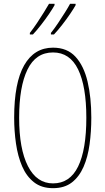

<svg xmlns="http://www.w3.org/2000/svg" viewBox="-20 -973 551 1003"><path d="M457 -358Q457 -286 448 -219.5Q439 -153 416.5 -101.5Q394 -50 355.5 -20Q317 10 257 10Q197 10 157.5 -21Q118 -52 95.5 -104.5Q73 -157 63.5 -223Q54 -289 54 -358Q54 -541 106.5 -632.5Q159 -724 257 -724Q331 -724 374.5 -676.5Q418 -629 437.5 -546.5Q457 -464 457 -358ZM80 -358Q80 -195 126 -105Q172 -15 257 -15Q345 -15 388 -103Q431 -191 431 -358Q431 -522 388 -610.5Q345 -699 257 -699Q167 -699 123.5 -609.5Q80 -520 80 -358ZM375 -946Q367 -931 347.5 -902Q328 -873 304.5 -843Q281 -813 262 -793H246V-801Q263 -822 282.5 -851Q302 -880 319.5 -908Q337 -936 346 -953H375ZM265 -946Q257 -931 237.5 -902Q218 -873 194.5 -843Q171 -813 152 -793H136V-801Q154 -824 173.5 -853Q193 -882 209.5 -909Q226 -936 236 -953H265Z"/></svg>

Font: Noto Sans Gujarati UI ExtraCondensed Thin
Style: Regular
Weight: 100
Width: 2
Designer: Jelle Bosma - Monotype Design Team, Universal Thirst
Foundry: Monotype Imaging Inc.
Version: Version 2.106; ttfautohint (v1.8.4.7-5d5b)